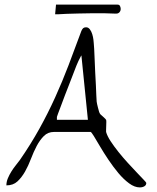

<svg xmlns="http://www.w3.org/2000/svg" viewBox="-20 -815 682 835"><path d="M7.8 -8.8Q7.8 -24.4 14.2 -39.6Q20.5 -54.7 29.3 -68.8Q38.1 -83 48.3 -95.7Q58.6 -108.4 66.4 -119.1Q114.3 -188.5 151.4 -255.4Q188.5 -322.3 219.7 -391.1Q251 -460 278.3 -531.7Q305.7 -603.5 334 -680.7Q337.9 -689.5 342.3 -692.9Q346.7 -696.3 354.5 -696.3Q364.3 -696.3 371.1 -687Q377.9 -677.7 381.3 -666Q384.8 -654.3 386.2 -643.1Q387.7 -631.8 387.7 -627.9Q388.7 -621.1 389.6 -602.1Q390.6 -583 391.6 -557.1Q392.6 -531.2 394 -501Q395.5 -470.7 397 -444.8Q398.4 -418.9 398.9 -399.9Q399.4 -380.9 400.4 -373Q400.4 -370.1 402.3 -362.3Q404.3 -354.5 406.2 -346.2Q408.2 -337.9 410.6 -330.1Q413.1 -322.3 415 -320.3Q415 -319.3 419.4 -315.4Q423.8 -311.5 428.7 -307.1Q433.6 -302.7 437.5 -298.8Q441.4 -294.9 441.4 -293.9Q442.4 -292 442.4 -284.2Q442.4 -276.4 441.9 -267.6Q441.4 -258.8 441.4 -250.5Q441.4 -242.2 441.4 -241.2Q446.3 -223.6 460.9 -201.2Q475.6 -178.7 495.1 -154.3Q514.6 -129.9 536.1 -106.4Q557.6 -83 575.2 -64.5Q592.8 -45.9 604.5 -33.7Q616.2 -21.5 616.2 -19.5Q616.2 -9.8 607.9 -4.9Q599.6 0 587.9 0Q565.4 0 541.5 -17.6Q517.6 -35.2 495.1 -62Q472.7 -88.9 451.7 -120.1Q430.7 -151.4 415 -178.2Q399.4 -205.1 388.2 -223.1Q377 -241.2 374 -241.2H214.8Q188.5 -241.2 170.9 -223.6Q153.3 -206.1 139.6 -180.2Q126 -154.3 114.7 -124.5Q103.5 -94.7 88.9 -68.8Q74.2 -43 55.7 -25.9Q37.1 -8.8 7.8 -8.8ZM334 -574.2Q333 -573.2 331.1 -569.3Q329.1 -565.4 327.1 -561.5Q325.2 -557.6 322.8 -553.2Q320.3 -548.8 320.3 -547.9Q312.5 -531.2 303.2 -505.9Q293.9 -480.5 283.2 -454.1L262.7 -401.4Q252.9 -375 245.1 -354.5Q237.3 -334 232.4 -320.8Q227.5 -307.6 227.5 -306.6V-293.9H362.3ZM223.6 -794.9H491.2Q499 -794.9 502 -788.6Q504.9 -782.2 504.9 -776.4Q504.9 -767.6 499.5 -761.7Q494.1 -755.9 486.3 -755.9H478.5Q460 -756.8 434.1 -757.3Q408.2 -757.8 379.4 -757.3Q350.6 -756.8 322.3 -756.3Q293.9 -755.9 271 -754.9Q248 -753.9 232.4 -752.9H219.7Z"/></svg>

Font: The Girl Next Door
Style: Regular
Weight: 400
Designer: Kimberly Geswein
Foundry: Kimberly Geswein
Version: Version 1.002 2010